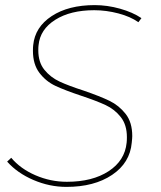

<svg xmlns="http://www.w3.org/2000/svg" viewBox="-20 -726 631 752"><path d="M534 -655 522 -639Q491 -661 443.5 -673.5Q396 -686 349 -686Q256 -686 196.5 -648.5Q137 -611 131 -549Q130 -542 130 -529Q130 -482 154 -452.5Q178 -423 213.5 -406.5Q249 -390 308 -371Q372 -349 409 -331Q446 -313 472 -280Q498 -247 498 -193Q498 -185 496 -167Q489 -88 419 -41Q349 6 240 6Q174 6 111 -21Q48 -48 8 -93L24 -108Q60 -65 119 -39.5Q178 -14 242 -14Q342 -14 405.5 -55.5Q469 -97 476 -167Q477 -175 477 -189Q477 -237 453 -267.5Q429 -298 393.5 -314.5Q358 -331 298 -351Q235 -372 197.5 -389.5Q160 -407 134.5 -440.5Q109 -474 109 -527Q109 -541 110 -549Q117 -620 182.5 -663Q248 -706 351 -706Q400 -706 450 -692Q500 -678 534 -655Z"/></svg>

Font: TypoPRO Montserrat Alternates
Style: Italic
Weight: 250
Italic angle: -11.3°
Designer: Julieta Ulanovsky
Foundry: Julieta Ulanovsky
Version: Version 6.001